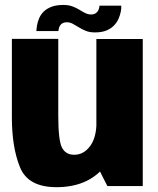

<svg xmlns="http://www.w3.org/2000/svg" viewBox="-20 -752 640 776"><path d="M414 0H557V-594.5H369.5V-87.5ZM215.5 -595H28V-277.5Q28 -156.5 60.8 -76Q93.5 4.5 208 4.5Q329 4.5 395.8 -70.8Q462.5 -146 462.5 -230.5L370 -259.5Q370 -196 344 -161.2Q318 -126.5 280 -126.5Q245 -126.5 230.2 -156Q215.5 -185.5 215.5 -285.5ZM363.5 -621Q392 -621 410.8 -629Q429.5 -637 441.2 -649.5Q453 -662 459.2 -676.5Q465.5 -691 468.2 -705Q471 -719 470 -729H382Q382 -722.5 378.8 -713.8Q375.5 -705 367.8 -699.2Q360 -693.5 348.5 -693.5Q336 -693.5 324.5 -699.2Q313 -705 300.5 -712.8Q288 -720.5 272.5 -726.2Q257 -732 236 -732Q207.5 -732 188 -724.5Q168.5 -717 156.5 -705Q144.5 -693 138.2 -678.2Q132 -663.5 129.8 -650Q127.5 -636.5 127 -626.5H216Q216.5 -633 219.2 -641.5Q222 -650 229.5 -656Q237 -662 250.5 -662Q262.5 -662 274.2 -655.8Q286 -649.5 298.8 -641.5Q311.5 -633.5 327 -627.2Q342.5 -621 363.5 -621Z"/></svg>

Font: Anybody SemiCondensed ExtraBold
Style: Regular
Weight: 800
Width: 4
Version: Version 1.113;gftools[0.9.25]